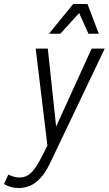

<svg xmlns="http://www.w3.org/2000/svg" viewBox="-93 -755 548 968"><path d="M-73 173 -51 125Q-37 132 -23 136Q-9 140 6 140Q38 140 62.5 117.5Q87 95 115 40L146 -21L87 -510H148L190 -117L369 -510H435L164 58Q139 112 112.5 141Q86 170 58.5 181.5Q31 193 1 193Q-38 193 -73 173ZM154 -585 276 -735H348L405 -585H353L306 -689L211 -585Z"/></svg>

Font: Radio Canada Condensed Light
Style: Italic
Weight: 300
Width: 3
Italic angle: -12°
Designer: Charles Daoud, Etienne Aubert Bonn, Alexandre Saumier Demers, Jacques Le Bailly
Foundry: Radio-Canada
Version: Version 2.104; ttfautohint (v1.8.4.7-5d5b);gftools[0.9.28.de